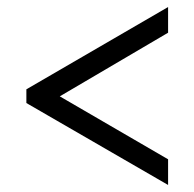

<svg xmlns="http://www.w3.org/2000/svg" viewBox="-20 -631 552 546"><path d="M458 -105 55 -338V-377L458 -611V-538L150 -357L458 -178Z"/></svg>

Font: Noto Serif Ethiopic SemiCondensed SemiBold
Style: Regular
Weight: 600
Width: 4
Designer: Monotype Design Team
Foundry: Monotype Imaging Inc.
Version: Version 2.102; ttfautohint (v1.8.4.7-5d5b)